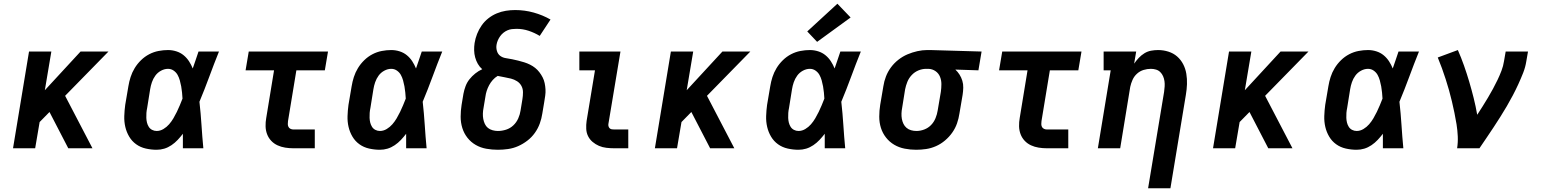

<svg xmlns="http://www.w3.org/2000/svg" viewBox="-20 -797 8290 1032"><path d="M50 0 136 -520H256L221 -312L413 -520H563L330 -282L477 0H347L246 -195L193 -141L169 0Z M822 8Q793 8 764 1.5Q735 -5 712 -21.5Q689 -38 674.5 -62.5Q660 -87 653.5 -115Q647 -143 648 -173Q649 -203 653 -233L670 -333Q674 -358 682 -383Q690 -408 704 -431Q718 -454 738 -473.5Q758 -493 782 -505.5Q806 -518 832 -523Q858 -528 883 -528Q906 -528 928 -521Q950 -514 967 -500Q984 -486 996 -467.5Q1008 -449 1016 -429Q1024 -451 1031.5 -474Q1039 -497 1047 -520H1157Q1130 -453 1105 -385Q1080 -317 1052 -250Q1059 -188 1063 -125.5Q1067 -63 1073 0H963Q963 -19 963 -38.5Q963 -58 963 -78Q950 -61 935 -45Q920 -29 901.5 -16.5Q883 -4 863 2Q843 8 822 8ZM822 -93Q841 -93 858.5 -103.5Q876 -114 889 -129Q902 -144 912 -161Q922 -178 930.5 -195.5Q939 -213 946.5 -231Q954 -249 961 -267Q960 -283 958.5 -299.5Q957 -316 954 -332.5Q951 -349 946.5 -365Q942 -381 934.5 -394.5Q927 -408 913.5 -417.5Q900 -427 883 -427Q864 -427 845.5 -417Q827 -407 815 -390.5Q803 -374 796.5 -355Q790 -336 787 -317L771 -217Q768 -203 767 -190Q766 -177 766.5 -163.5Q767 -150 770 -138Q773 -126 779.5 -115.5Q786 -105 797.5 -99Q809 -93 822 -93Z M1557 0Q1535 0 1513 -3.5Q1491 -7 1471.5 -16Q1452 -25 1437.5 -40.5Q1423 -56 1415.5 -76Q1408 -96 1407.5 -118.5Q1407 -141 1411 -163L1453 -419H1300L1317 -520H1743L1726 -419H1573L1528 -146Q1527 -138 1527 -130Q1527 -122 1530.5 -115Q1534 -108 1541.5 -104.5Q1549 -101 1557 -101H1672V0Z M2022 8Q1993 8 1964 1.5Q1935 -5 1912 -21.5Q1889 -38 1874.5 -62.5Q1860 -87 1853.5 -115Q1847 -143 1848 -173Q1849 -203 1853 -233L1870 -333Q1874 -358 1882 -383Q1890 -408 1904 -431Q1918 -454 1938 -473.5Q1958 -493 1982 -505.5Q2006 -518 2032 -523Q2058 -528 2083 -528Q2106 -528 2128 -521Q2150 -514 2167 -500Q2184 -486 2196 -467.5Q2208 -449 2216 -429Q2224 -451 2231.5 -474Q2239 -497 2247 -520H2357Q2330 -453 2305 -385Q2280 -317 2252 -250Q2259 -188 2263 -125.5Q2267 -63 2273 0H2163Q2163 -19 2163 -38.5Q2163 -58 2163 -78Q2150 -61 2135 -45Q2120 -29 2101.5 -16.5Q2083 -4 2063 2Q2043 8 2022 8ZM2022 -93Q2041 -93 2058.5 -103.5Q2076 -114 2089 -129Q2102 -144 2112 -161Q2122 -178 2130.5 -195.5Q2139 -213 2146.5 -231Q2154 -249 2161 -267Q2160 -283 2158.5 -299.5Q2157 -316 2154 -332.5Q2151 -349 2146.5 -365Q2142 -381 2134.5 -394.5Q2127 -408 2113.5 -417.5Q2100 -427 2083 -427Q2064 -427 2045.5 -417Q2027 -407 2015 -390.5Q2003 -374 1996.5 -355Q1990 -336 1987 -317L1971 -217Q1968 -203 1967 -190Q1966 -177 1966.5 -163.5Q1967 -150 1970 -138Q1973 -126 1979.5 -115.5Q1986 -105 1997.5 -99Q2009 -93 2022 -93Z M2656 8Q2625 8 2594 2.5Q2563 -3 2537 -18Q2511 -33 2492.5 -56.5Q2474 -80 2465 -109Q2456 -138 2456 -169.5Q2456 -201 2461 -233L2471 -293Q2475 -314 2482.5 -334Q2490 -354 2503.5 -371Q2517 -388 2534.5 -402Q2552 -416 2572 -425Q2558 -437 2548.5 -453.5Q2539 -470 2534 -488.5Q2529 -507 2528.5 -526.5Q2528 -546 2531 -566Q2535 -591 2544.5 -615Q2554 -639 2569 -660.5Q2584 -682 2605 -698.5Q2626 -715 2650 -725Q2674 -735 2699 -739Q2724 -743 2749 -743Q2800 -743 2848.5 -729.5Q2897 -716 2939 -692L2881 -604Q2853 -621 2821.5 -631.5Q2790 -642 2756 -642Q2743 -642 2731 -640.5Q2719 -639 2707.5 -634Q2696 -629 2686 -621Q2676 -613 2668.5 -602.5Q2661 -592 2656 -580.5Q2651 -569 2649 -557Q2646 -540 2651 -523Q2656 -506 2669 -496.5Q2682 -487 2699 -484.5Q2716 -482 2733 -478.5Q2750 -475 2766 -471Q2782 -467 2798 -462Q2814 -457 2829 -449.5Q2844 -442 2856.5 -432Q2869 -422 2879 -409Q2889 -396 2896.5 -381.5Q2904 -367 2907.5 -350.5Q2911 -334 2912 -317Q2913 -300 2910.5 -282.5Q2908 -265 2905 -247L2895 -187Q2891 -160 2881.5 -133.5Q2872 -107 2855 -83Q2838 -59 2814.5 -41Q2791 -23 2765 -11.5Q2739 0 2711 4Q2683 8 2656 8ZM2656 -93Q2678 -93 2700 -100Q2722 -107 2739 -123Q2756 -139 2765.5 -160.5Q2775 -182 2778 -203L2788 -264Q2791 -282 2791 -301Q2791 -320 2782.5 -335.5Q2774 -351 2759 -360.5Q2744 -370 2726.5 -374.5Q2709 -379 2691 -382Q2673 -385 2655 -389Q2640 -380 2628.5 -367Q2617 -354 2609 -339Q2601 -324 2596 -308.5Q2591 -293 2589 -277L2579 -217Q2576 -202 2575.5 -187Q2575 -172 2577.5 -158Q2580 -144 2586 -131Q2592 -118 2602.5 -109.5Q2613 -101 2627.5 -97Q2642 -93 2656 -93Z M3282 0Q3261 0 3239.5 -2.5Q3218 -5 3199.5 -13Q3181 -21 3165.5 -34Q3150 -47 3141 -65Q3132 -83 3131 -104.5Q3130 -126 3133 -147L3178 -419H3094V-520H3315L3250 -130Q3249 -124 3251 -117.5Q3253 -111 3257.5 -107Q3262 -103 3268.5 -102Q3275 -101 3282 -101H3357V0Z M3500 0 3586 -520H3706L3671 -312L3863 -520H4013L3780 -282L3927 0H3797L3696 -195L3643 -141L3619 0Z M4272 8Q4243 8 4214 1.5Q4185 -5 4162 -21.5Q4139 -38 4124.5 -62.5Q4110 -87 4103.5 -115Q4097 -143 4098 -173Q4099 -203 4103 -233L4120 -333Q4124 -358 4132 -383Q4140 -408 4154 -431Q4168 -454 4188 -473.5Q4208 -493 4232 -505.5Q4256 -518 4282 -523Q4308 -528 4333 -528Q4356 -528 4378 -521Q4400 -514 4417 -500Q4434 -486 4446 -467.5Q4458 -449 4466 -429Q4474 -451 4481.5 -474Q4489 -497 4497 -520H4607Q4580 -453 4555 -385Q4530 -317 4502 -250Q4509 -188 4513 -125.5Q4517 -63 4523 0H4413Q4413 -19 4413 -38.5Q4413 -58 4413 -78Q4400 -61 4385 -45Q4370 -29 4351.5 -16.5Q4333 -4 4313 2Q4293 8 4272 8ZM4272 -93Q4291 -93 4308.5 -103.5Q4326 -114 4339 -129Q4352 -144 4362 -161Q4372 -178 4380.5 -195.5Q4389 -213 4396.5 -231Q4404 -249 4411 -267Q4410 -283 4408.5 -299.5Q4407 -316 4404 -332.5Q4401 -349 4396.5 -365Q4392 -381 4384.5 -394.5Q4377 -408 4363.5 -417.5Q4350 -427 4333 -427Q4314 -427 4295.5 -417Q4277 -407 4265 -390.5Q4253 -374 4246.5 -355Q4240 -336 4237 -317L4221 -217Q4218 -203 4217 -190Q4216 -177 4216.5 -163.5Q4217 -150 4220 -138Q4223 -126 4229.5 -115.5Q4236 -105 4247.5 -99Q4259 -93 4272 -93ZM4372 -572 4319 -628 4481 -777 4552 -703Z M4904 8Q4873 8 4842.5 2Q4812 -4 4786.5 -19Q4761 -34 4742.5 -57.5Q4724 -81 4715 -109.5Q4706 -138 4706 -170Q4706 -202 4711 -233L4728 -333Q4732 -360 4742 -386Q4752 -412 4769 -435Q4786 -458 4809 -476Q4832 -494 4858 -505Q4884 -516 4911 -522Q4938 -528 4964 -528Q4969 -528 4973 -528Q4977 -528 4981 -528L5256 -520L5239 -419L5115 -423Q5128 -411 5137.5 -396Q5147 -381 5152.5 -363Q5158 -345 5157.5 -325.5Q5157 -306 5154 -287L5137 -187Q5133 -160 5124 -134Q5115 -108 5098.5 -84.5Q5082 -61 5059.5 -42Q5037 -23 5011 -11.5Q4985 0 4958 4Q4931 8 4904 8ZM4906 -93Q4927 -93 4948 -101Q4969 -109 4984.5 -125Q5000 -141 5008.5 -162Q5017 -183 5020 -203L5037 -303Q5040 -324 5040 -345Q5040 -366 5032.5 -384.5Q5025 -403 5008.5 -414.5Q4992 -426 4971 -427H4964Q4963 -427 4961 -427Q4959 -427 4958 -427Q4937 -427 4916.5 -418.5Q4896 -410 4880.5 -393.5Q4865 -377 4857 -357Q4849 -337 4845 -317L4829 -217Q4826 -202 4825.5 -187Q4825 -172 4827.5 -158Q4830 -144 4836 -131.5Q4842 -119 4852.5 -110Q4863 -101 4877 -97Q4891 -93 4906 -93Z M5607 0Q5585 0 5563 -3.5Q5541 -7 5521.5 -16Q5502 -25 5487.5 -40.5Q5473 -56 5465.5 -76Q5458 -96 5457.5 -118.5Q5457 -141 5461 -163L5503 -419H5350L5367 -520H5793L5776 -419H5623L5578 -146Q5577 -138 5577 -130Q5577 -122 5580.5 -115Q5584 -108 5591.5 -104.5Q5599 -101 5607 -101H5722V0Z M6151 215 6237 -303Q6239 -318 6240 -332.5Q6241 -347 6239 -361Q6237 -375 6231.5 -387.5Q6226 -400 6216.5 -409.5Q6207 -419 6193.5 -423Q6180 -427 6166 -427Q6146 -427 6126.5 -421Q6107 -415 6091.5 -401Q6076 -387 6067.5 -368Q6059 -349 6055 -330L6001 0H5881L5950 -419H5912V-520H6087L6076 -455Q6087 -471 6100.5 -485.5Q6114 -500 6131 -510.5Q6148 -521 6167 -524.5Q6186 -528 6205 -528Q6233 -528 6260 -519.5Q6287 -511 6307 -493.5Q6327 -476 6339.5 -452Q6352 -428 6356.5 -400.5Q6361 -373 6360 -344.5Q6359 -316 6354 -287L6271 215Z M6500 0 6586 -520H6706L6671 -312L6863 -520H7013L6780 -282L6927 0H6797L6696 -195L6643 -141L6619 0Z M7272 8Q7243 8 7214 1.5Q7185 -5 7162 -21.5Q7139 -38 7124.5 -62.5Q7110 -87 7103.5 -115Q7097 -143 7098 -173Q7099 -203 7103 -233L7120 -333Q7124 -358 7132 -383Q7140 -408 7154 -431Q7168 -454 7188 -473.5Q7208 -493 7232 -505.5Q7256 -518 7282 -523Q7308 -528 7333 -528Q7356 -528 7378 -521Q7400 -514 7417 -500Q7434 -486 7446 -467.5Q7458 -449 7466 -429Q7474 -451 7481.5 -474Q7489 -497 7497 -520H7607Q7580 -453 7555 -385Q7530 -317 7502 -250Q7509 -188 7513 -125.5Q7517 -63 7523 0H7413Q7413 -19 7413 -38.5Q7413 -58 7413 -78Q7400 -61 7385 -45Q7370 -29 7351.5 -16.5Q7333 -4 7313 2Q7293 8 7272 8ZM7272 -93Q7291 -93 7308.5 -103.5Q7326 -114 7339 -129Q7352 -144 7362 -161Q7372 -178 7380.5 -195.5Q7389 -213 7396.5 -231Q7404 -249 7411 -267Q7410 -283 7408.5 -299.5Q7407 -316 7404 -332.5Q7401 -349 7396.5 -365Q7392 -381 7384.5 -394.5Q7377 -408 7363.5 -417.5Q7350 -427 7333 -427Q7314 -427 7295.5 -417Q7277 -407 7265 -390.5Q7253 -374 7246.5 -355Q7240 -336 7237 -317L7221 -217Q7218 -203 7217 -190Q7216 -177 7216.5 -163.5Q7217 -150 7220 -138Q7223 -126 7229.5 -115.5Q7236 -105 7247.5 -99Q7259 -93 7272 -93Z M7812 0Q7817 -32 7815.5 -64.5Q7814 -97 7809 -128.5Q7804 -160 7797.5 -191Q7791 -222 7784 -252Q7777 -282 7768.5 -312Q7760 -342 7750.5 -371.5Q7741 -401 7730.5 -430Q7720 -459 7708 -488L7816 -528Q7834 -487 7849 -444.5Q7864 -402 7877 -358Q7890 -314 7901 -270Q7912 -226 7920 -180Q7935 -203 7949.5 -226Q7964 -249 7978 -272.5Q7992 -296 8005 -320Q8018 -344 8029.5 -368Q8041 -392 8050.5 -417Q8060 -442 8064 -468L8073 -520H8193L8184 -468Q8179 -436 8167 -405.5Q8155 -375 8141 -344.5Q8127 -314 8111.5 -284.5Q8096 -255 8079 -226Q8062 -197 8044 -168.5Q8026 -140 8007.5 -112Q7989 -84 7970 -56Q7951 -28 7932 0Z"/></svg>

Font: Iosevka Etoile Oblique
Style: Bold
Weight: 700
Italic angle: -9°
Designer: Belleve Invis
Foundry: Belleve Invis
Version: Version 15.5.2; ttfautohint (v1.8.4)